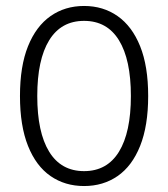

<svg xmlns="http://www.w3.org/2000/svg" viewBox="-20 -614 564 644"><path d="M262 10Q198 10 149.5 -23.5Q101 -57 74 -124.5Q47 -192 47 -292Q47 -392 74 -459Q101 -526 149.5 -560Q198 -594 262 -594Q326 -594 374.5 -560Q423 -526 450 -459Q477 -392 477 -292Q477 -192 450 -124.5Q423 -57 374.5 -23.5Q326 10 262 10ZM262 -40Q339 -40 379 -105Q419 -170 419 -292Q419 -414 379 -479Q339 -544 262 -544Q185 -544 145 -479Q105 -414 105 -292Q105 -170 145 -105Q185 -40 262 -40Z"/></svg>

Font: Rokkitt SemiBold Light
Style: Regular
Weight: 300
Version: Version 3.103